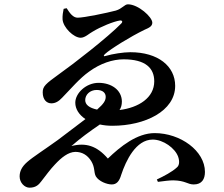

<svg xmlns="http://www.w3.org/2000/svg" viewBox="-20 -810 1040 890"><path d="M428 -393C458 -393 470 -378 470 -361C470 -344 461 -329 430 -302C393 -310 375 -325 375 -346C375 -371 397 -393 428 -393ZM275 -769C272 -755 269 -737 270 -720C273 -682 322 -635 354 -635C374 -635 395 -656 409 -663C446 -686 508 -711 536 -715C547 -716 550 -709 542 -701C481 -638 316 -510 256 -468C191 -421 178 -410 178 -382C178 -347 197 -331 218 -331C237 -331 252 -340 268 -357C310 -400 349 -447 393 -478C445 -516 502 -535 553 -535C655 -535 695 -494 695 -433C695 -357 623 -311 534 -300C541 -310 545 -323 545 -340C544 -394 495 -426 437 -426C379 -426 329 -378 329 -334C329 -305 346 -278 376 -258C337 -228 296 -197 248 -161C190 -119 132 -82 106 -59C81 -37 71 -16 71 8C71 37 94 60 117 60C148 60 161 44 171 31C192 4 213 -25 235 -48C265 -80 296 -105 329 -106C360 -106 385 -92 403 -63C421 -33 414 -13 424 7C438 31 476 45 498 45C520 45 533 31 542 0C564 -66 610 -163 688 -163C737 -163 792 -123 806 -83C814 -59 810 -42 800 -34C779 -14 739 7 707 22L712 33C742 29 766 26 783 26C840 27 849 45 878 45C916 45 930 20 930 -13C930 -111 816 -193 697 -193C615 -193 538 -131 480 -75C429 -134 378 -150 311 -133C352 -169 396 -201 443 -233C461 -229 480 -227 501 -227C652 -227 792 -295 792 -412C792 -503 713 -568 584 -568C552 -568 501 -560 471 -551C461 -547 458 -551 466 -559C492 -583 584 -640 650 -672C671 -681 686 -688 686 -705C686 -731 621 -790 573 -790C557 -790 547 -770 517 -761C475 -750 370 -728 340 -728C319 -728 304 -748 289 -772Z"/></svg>

Font: Noto Serif CJK JP
Style: Bold
Weight: 700
Designer: Ryoko NISHIZUKA 西塚涼子 (kana & ideographs); Frank Grießhammer (Latin, Greek & Cyrillic); Wenlong ZHANG 张文龙 (bopomofo); San
Foundry: Adobe Systems Incorporated
Version: Version 1.000;PS 1;hotconv 16.6.53;makeotf.lib2.5.65590